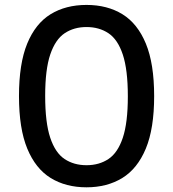

<svg xmlns="http://www.w3.org/2000/svg" viewBox="-20 -770 720 799"><path d="M340 9.5Q254 9.5 191 -29.2Q128 -68 93.5 -151.5Q59 -235 59 -370Q59 -505 93.2 -588.5Q127.5 -672 190.5 -710.8Q253.5 -749.5 340 -749.5Q426.5 -749.5 489.5 -710.8Q552.5 -672 587 -588.5Q621.5 -505 621.5 -370Q621.5 -235 586.8 -151.5Q552 -68 488.8 -29.2Q425.5 9.5 340 9.5ZM340 -82.5Q392.5 -82.5 431.2 -108.2Q470 -134 491 -196.5Q512 -259 512 -369Q512 -480 491 -543Q470 -606 431.2 -631.8Q392.5 -657.5 340 -657.5Q288 -657.5 249.2 -631.8Q210.5 -606 189.2 -543.5Q168 -481 168 -371Q168 -260 189 -197Q210 -134 248.8 -108.2Q287.5 -82.5 340 -82.5Z"/></svg>

Font: Encode Sans SmExp Md
Style: Regular
Weight: 500
Width: 6
Designer: Multiple Designers
Foundry: Impallari Type
Version: Version 3.002; ttfautohint (v1.8.3) -l 8 -r 50 -G 200 -x 14 